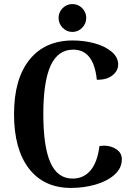

<svg xmlns="http://www.w3.org/2000/svg" viewBox="-20 -910 656 944"><path d="M49 -349Q49 -522 125 -616.5Q201 -711 338 -711Q394 -711 445 -697Q496 -683 528.5 -656Q561 -629 561 -593Q561 -562 533 -539.5Q505 -517 456 -518Q441 -666 340 -666Q265 -666 229 -587.5Q193 -509 193 -349Q193 -189 228 -110.5Q263 -32 337 -32Q391 -32 425 -72Q459 -112 469 -192Q483 -194 490 -194Q526 -194 552.5 -176Q579 -158 579 -127Q579 -83 543 -51Q507 -19 449.5 -2.5Q392 14 329 14Q196 14 122.5 -81Q49 -176 49 -349ZM268 -822Q268 -850 288 -870Q308 -890 336 -890Q364 -890 384 -870Q404 -850 404 -822Q404 -794 384 -773.5Q364 -753 336 -753Q308 -753 288 -773.5Q268 -794 268 -822Z"/></svg>

Font: Arima Madurai Black
Style: Regular
Weight: 900
Designer: Joana Correia and Natanael Gama
Foundry: NDISCOVER
Version: Version 1.019